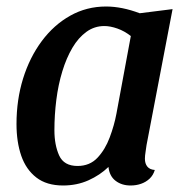

<svg xmlns="http://www.w3.org/2000/svg" viewBox="-20 -550 567 590"><path d="M173.8 20Q123.3 20 91.7 -4.5Q60 -29 45.3 -71.4Q30.7 -113.8 30.7 -169Q30.7 -243.3 50.9 -308.6Q71.2 -373.8 108.4 -423.8Q145.7 -473.8 196 -501.9Q246.3 -530 305.7 -530Q354.5 -530 409.3 -509.3L510.3 -522L430.3 -104.2Q429.3 -95.3 427.3 -83.3Q425.3 -71.3 425.3 -62.2Q425.3 -47.2 432.8 -38Q440.2 -28.8 455.7 -27.7Q450.8 -11.3 439.5 -0.8Q428.2 9.7 413.3 14.8Q398.5 20 381.3 20Q354 20 335.2 5.6Q316.3 -8.8 313.3 -37Q287.3 -11.8 251.8 4.1Q216.3 20 173.8 20ZM218.3 -40Q255.7 -40 279.5 -65.2Q303.3 -90.5 317.2 -127.9Q331.2 -165.3 337.7 -200.2L382 -439.2Q362.5 -454.7 340.7 -462.3Q318.8 -470 300.7 -470Q270.2 -470 245.6 -452.2Q221 -434.5 202.5 -403.2Q184 -371.8 171.5 -330.8Q159 -289.7 153.1 -243.2Q147.2 -196.8 147.2 -149.8Q147.2 -104.5 161.8 -72.2Q176.5 -40 218.3 -40Z"/></svg>

Font: Sansita Swashed Light
Style: Regular
Weight: 300
Designer: Pablo Cosgaya
Foundry: Omnibus-Type
Version: Version 1.003